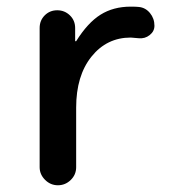

<svg xmlns="http://www.w3.org/2000/svg" viewBox="-20 -550 540 570"><path d="M97.7 -53.7V-466.8Q97.7 -489.3 112.8 -504.4Q127.9 -519.5 149.9 -519.5Q171.9 -519.5 187.5 -504.4Q203.1 -489.3 203.1 -466.8V-427.7H204.1H206.1Q240.2 -482.4 278.3 -506.3Q316.4 -530.3 368.2 -530.3Q384.8 -530.3 392.6 -529.3Q412.1 -527.3 425.3 -511.2Q438.5 -495.1 438.5 -473.6Q438.5 -457 424.3 -445.8Q410.2 -434.6 391.6 -436.5Q383.8 -437.5 368.2 -438.5Q296.9 -438.5 251.5 -381.8Q206.1 -325.2 206.1 -230.5V-53.7Q206.1 -31.2 189.9 -15.6Q173.8 0 151.9 0Q129.9 0 113.8 -16.1Q97.7 -32.2 97.7 -53.7Z"/></svg>

Font: Rounded-X Mgen+ 2m medium
Style: Regular
Weight: 500
Designer: [Source Han Sans]
Ryoko NISHIZUKA  (kana & ideographs); Paul D. Hunt (Latin, Greek & Cyrillic); Wenlong ZHANG  (bopomofo
Version: Version 1.059.20150602